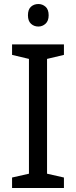

<svg xmlns="http://www.w3.org/2000/svg" viewBox="-20 -935 379 955"><path d="M298 0H40V-52L124 -71V-642L40 -662V-714H298V-662L214 -642V-71L298 -52ZM171 -915Q191 -915 206.5 -901.5Q222 -888 222 -859Q222 -831 206.5 -817Q191 -803 171 -803Q149 -803 134 -817Q119 -831 119 -859Q119 -888 134 -901.5Q149 -915 171 -915Z"/></svg>

Font: Noto Serif Ottoman Siyaq
Style: Regular
Weight: 400
Designer: Sérgio Martins
Version: Version 1.005; ttfautohint (v1.8.4.7-5d5b)